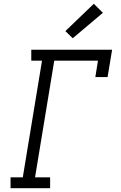

<svg xmlns="http://www.w3.org/2000/svg" viewBox="-20 -999 640 1019"><path d="M36 0V-58H101L203 -677H146V-735H575L551 -590H486L500 -677H268L166 -58H246V0ZM366 -796 327 -834 478 -979 526 -931Z"/></svg>

Font: Iosevka Slab Light Extended
Style: Italic
Weight: 300
Width: 7
Italic angle: -9°
Monospace: yes
Designer: Belleve Invis
Foundry: Belleve Invis
Version: Version 11.1.0; ttfautohint (v1.8.3)